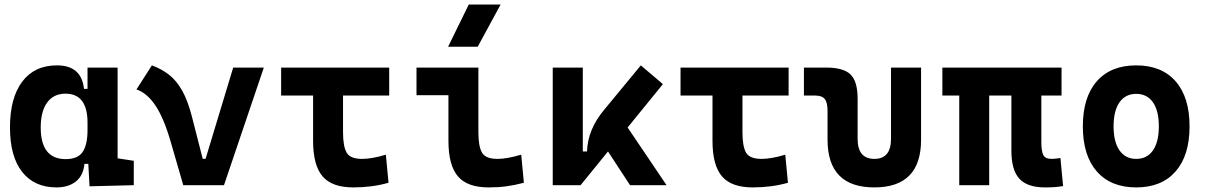

<svg xmlns="http://www.w3.org/2000/svg" viewBox="-20 -815 5313 845"><path d="M228.5 9.8Q131.3 9.8 77.6 -58.3Q23.9 -126.5 23.9 -253.9Q23.9 -384.3 77.9 -455.8Q131.8 -527.3 230.5 -527.3Q338.9 -527.3 349.6 -423.8H365.2V-517.6H497.6V-118.2L568.8 -107.4V0L374 4.9L368.7 -93.8H351.6Q346.7 -42 313.7 -16.1Q280.8 9.8 228.5 9.8ZM365.2 -242.7V-274.9Q365.2 -402.8 268.1 -402.8Q216.3 -402.8 187.7 -364Q159.2 -325.2 159.2 -253.9Q159.2 -114.7 269 -114.7Q322.8 -114.7 344 -146.7Q365.2 -178.7 365.2 -242.7Z M786.6 0 731.4 -190.4Q701.2 -295.4 664.1 -350.6Q627 -405.8 580.6 -421.4L648.4 -527.3Q690.9 -511.7 723.9 -486.1Q756.8 -460.4 782 -415.8Q807.1 -371.1 825.7 -297.9L872.1 -116.2H884.8L1006.3 -517.6H1141.1L965.8 0Z M1535.2 9.8Q1440.9 9.8 1399.4 -39.1Q1357.9 -87.9 1357.9 -195.3V-394.5H1217.3V-517.6H1692.9V-394.5H1489.7V-232.9Q1489.7 -171.4 1505.4 -143.6Q1521 -115.7 1574.2 -115.7Q1594.2 -115.7 1621.3 -120.4Q1648.4 -125 1678.2 -134.3L1689.9 -10.7Q1652.3 0 1613.5 4.9Q1574.7 9.8 1535.2 9.8Z M2130.9 9.8Q2036.6 9.8 1995.1 -39.1Q1953.6 -87.9 1953.6 -195.3V-396H1813V-517.6H2085.4V-232.9Q2085.4 -171.4 2101.1 -143.6Q2116.7 -115.7 2169.9 -115.7Q2210.9 -115.7 2273.9 -134.3L2285.6 -10.7Q2245.6 0 2209.2 4.9Q2172.9 9.8 2130.9 9.8ZM1952.1 -609.4 2043 -794.9H2183.1L2082.5 -609.4Z M2412.6 0V-517.6H2544.9V-148.4H2563.5Q2566.4 -245.1 2638.7 -331.5L2800.3 -527.3L2897.5 -444.8L2742.2 -253.9L2913.6 0H2752.9L2655.8 -148.4L2535.2 0Z M3293 9.8Q3198.7 9.8 3157.2 -39.1Q3115.7 -87.9 3115.7 -195.3V-394.5H2975.1V-517.6H3450.7V-394.5H3247.6V-232.9Q3247.6 -171.4 3263.2 -143.6Q3278.8 -115.7 3332 -115.7Q3352.1 -115.7 3379.2 -120.4Q3406.2 -125 3436 -134.3L3447.8 -10.7Q3410.2 0 3371.3 4.9Q3332.5 9.8 3293 9.8Z M3828.1 9.8Q3622.1 9.8 3622.1 -200.2V-326.2Q3622.1 -363.8 3609.9 -379.2Q3597.7 -394.5 3567.4 -394.5H3518.1V-517.6H3615.7Q3692.4 -517.6 3723.4 -487.1Q3754.4 -456.5 3754.4 -380.9V-204.1Q3754.4 -115.7 3828.1 -115.7Q3901.4 -115.7 3901.4 -204.1V-517.6H4033.7V-200.2Q4033.7 9.8 3828.1 9.8Z M4579.1 9.8Q4501 9.8 4466.1 -28.6Q4431.2 -66.9 4431.2 -151.4V-394.5H4333.5V0H4201.7V-394.5H4127.4V-517.6H4651.9V-394.5H4563V-189Q4563 -150.4 4571.5 -133.1Q4580.1 -115.7 4608.4 -115.7Q4616.7 -115.7 4625.7 -116.7Q4634.8 -117.7 4647 -119.6L4658.7 3.9Q4638.2 7.3 4621.6 8.5Q4605 9.8 4579.1 9.8Z M4980.5 9.8Q4868.7 9.8 4807.1 -60.5Q4745.6 -130.9 4745.6 -258.8Q4745.6 -387.2 4807.1 -457.3Q4868.7 -527.3 4980.5 -527.3Q5092.3 -527.3 5153.8 -457.3Q5215.3 -387.2 5215.3 -258.8Q5215.3 -130.9 5153.8 -60.5Q5092.3 9.8 4980.5 9.8ZM4980.5 -115.7Q5028.3 -115.7 5054.2 -153.1Q5080.1 -190.4 5080.1 -258.8Q5080.1 -327.6 5054.2 -364.7Q5028.3 -401.9 4980.5 -401.9Q4933.1 -401.9 4907 -364.7Q4880.9 -327.6 4880.9 -258.8Q4880.9 -190.4 4907 -153.1Q4933.1 -115.7 4980.5 -115.7Z"/></svg>

Font: Cascadia Code NF
Style: Bold
Weight: 700
Monospace: yes
Designer: Aaron Bell
Foundry: Saja Typeworks
Version: Version 2404.023; ttfautohint (v1.8.4)